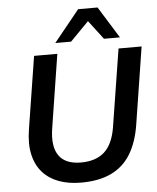

<svg xmlns="http://www.w3.org/2000/svg" viewBox="-62 -991 860 1053"><g transform="rotate(-5 368.5 -464.5)"><path d="M342 10Q274 10 220.5 -9.5Q167 -29 131.5 -68.5Q96 -108 82.5 -167.5Q69 -227 82 -307L145 -705H273L209 -298Q194 -201 229.5 -150.5Q265 -100 351 -100Q433 -100 480 -142.5Q527 -185 542 -277L610 -705H737L670 -279Q655 -185 616 -120.5Q577 -56 509.5 -23Q442 10 342 10ZM267 -765 408 -939H515L623 -765H535L456 -869L354 -765Z"/></g></svg>

Font: Nunito Sans 12pt ExtraLight 12pt
Style: Bold Italic
Weight: 700
Italic angle: -9°
Version: Version 3.101;gftools[0.9.27]